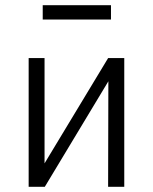

<svg xmlns="http://www.w3.org/2000/svg" viewBox="-20 -717 587 737"><path d="M90 0V-494H151V-80H145L395 -494H457V0H395L396 -415H402L152 0ZM144 -642V-697H406V-642Z"/></svg>

Font: Nunito Sans 7pt Condensed Light
Style: Regular
Weight: 300
Width: 3
Designer: Vernon Adams
Foundry: Vernon Adams
Version: Version 3.101;gftools[0.9.27]